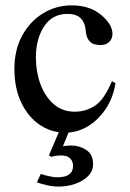

<svg xmlns="http://www.w3.org/2000/svg" viewBox="-20 -480 484 716"><path d="M199.2 13.2Q161.1 7.8 127.9 -14.6Q85 -43.9 59.3 -97.4Q33.7 -150.9 33.7 -223.1Q33.7 -294.4 63 -347.7Q92.3 -400.9 140.9 -430.4Q189.5 -460 247.1 -460Q314 -460 356 -425.3Q399.4 -389.6 399.4 -353.5Q399.4 -336.4 387.9 -324.2Q376.5 -312 353.5 -312Q343.8 -312 331.8 -315.2Q319.8 -318.4 310.5 -330.6Q301.3 -342.8 299.3 -369.1Q296.9 -395.5 281 -411.9Q265.1 -428.2 231.4 -428.2Q175.3 -428.2 144.5 -381.6Q113.8 -335 113.8 -265.6Q113.8 -212.9 130.6 -166.7Q147.5 -120.6 179.9 -92Q212.4 -63.5 258.8 -63.5Q299.8 -63.5 334 -85.7Q368.2 -107.9 397.5 -177.2L410.6 -169.9Q402.3 -115.7 374.5 -74.2Q346.7 -32.7 307.6 -8.8Q272.9 11.7 235.4 14.2L214.8 65.4Q228 62.5 243.7 62.5Q275.9 62.5 301.5 79.1Q327.1 95.7 327.1 131.8Q327.1 158.2 308.1 177Q289.1 195.8 259.8 205.8Q230.5 215.8 198.7 215.8Q178.2 215.8 157.2 211.2Q136.2 206.5 117.7 200.2L132.3 168.5Q145 173.3 163.3 177.2Q181.6 181.2 193.8 181.2Q252.4 181.2 252.4 138.7Q252.4 121.6 242.4 111.6Q232.4 101.6 215.8 100.1Q204.1 99.1 192.4 100.6Q180.7 102.1 170.9 105L162.6 99.1Z"/></svg>

Font: BabelStone Roman
Style: Regular
Weight: 400
Designer: Walt Agee, Victor Gaultney, Peter Martin, Debbi Hosken, Becca Hirsbrunner (SIL); Andrew West (BabelStone)
Foundry: BabelStone
Version: Version 16.000